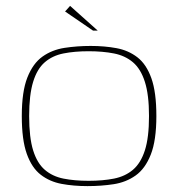

<svg xmlns="http://www.w3.org/2000/svg" viewBox="-20 -625 605 652"><path d="M277 7Q230 7 189.5 -0.5Q149 -8 118.5 -31.5Q88 -55 71 -102.5Q54 -150 54 -231Q54 -314 73 -362Q92 -410 124.5 -433Q157 -456 199.5 -462.5Q242 -469 288 -469Q335 -469 375.5 -461.5Q416 -454 446.5 -430.5Q477 -407 494 -359.5Q511 -312 511 -231Q511 -148 492 -100Q473 -52 440.5 -29Q408 -6 366 0.5Q324 7 277 7ZM281 -11Q329 -11 367 -18.5Q405 -26 431.5 -48.5Q458 -71 472 -114.5Q486 -158 486 -231Q486 -303 472 -347Q458 -391 431.5 -413.5Q405 -436 367 -443.5Q329 -451 281 -451Q233 -451 195.5 -443.5Q158 -436 132 -413.5Q106 -391 92.5 -347Q79 -303 79 -231Q79 -158 92.5 -114.5Q106 -71 132 -48.5Q158 -26 195.5 -18.5Q233 -11 281 -11ZM296 -521 201 -586 218 -605 312 -521Z"/></svg>

Font: Genos Thin
Style: Regular
Weight: 100
Designer: Robert E. Leuschke
Foundry: Robert E. Leuschke
Version: Version 1.010